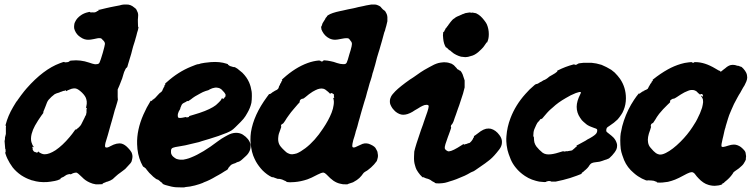

<svg xmlns="http://www.w3.org/2000/svg" viewBox="-34 -769 3336 850"><path d="M525 -749Q544 -750 560 -736Q569 -730 570 -726Q570 -725 572 -722Q574 -719 576 -713Q579 -703 577 -690Q576 -684 576.5 -671Q577 -658 577 -655Q577 -648 579 -649V-647Q577 -635 573 -624Q571 -615 569.5 -610Q568 -605 566 -598Q564 -591 564 -590.5Q564 -590 562.5 -585.5Q561 -581 558.5 -573Q556 -565 555.5 -563.5Q555 -562 552.5 -552.5Q550 -543 547 -531Q540 -508 534 -488Q531 -476 530 -474Q529 -472 528 -470L527 -469Q526 -471 522 -464Q514 -449 512 -439Q506 -417 503 -412Q501 -408 499 -401.5Q497 -395 494 -389Q489 -377 487 -373Q487 -371 487 -359Q487 -347 487 -340Q487 -333 487.5 -332.5Q488 -332 488 -328Q487 -322 478 -293Q476 -286 474 -281Q471 -268 467 -255Q465 -247 463.5 -242.5Q462 -238 461 -233.5Q460 -229 457 -220Q450 -194 443 -170Q437 -152 433 -137Q429 -119 433 -117Q440 -113 455 -122Q484 -138 505 -133Q519 -129 533 -114Q542 -105 548 -95Q554 -82 552 -70Q551 -62 548 -53Q546 -48 536 -38Q529 -31 524.5 -25.5Q520 -20 516.5 -18Q513 -16 510 -13Q507 -10 500 -5.5Q493 -1 489 2.5Q485 6 482 8.5Q479 11 473 16.5Q467 22 465 24Q455 31 442 35Q440 35 437.5 36Q435 37 433 38Q431 39 431 39Q431 39 426.5 40.5Q422 42 421 43L419 44L421 45H423L421 46Q419 46 415.5 46.5Q412 47 403.5 47Q395 47 390 47Q376 45 363 39Q343 30 330 16Q310 -4 304 -5Q298 -5 289 -2Q285 0 282 1.5Q279 3 278 3Q277 3 277 2Q278 1 272 2Q269 3 267 3Q261 4 253 10Q248 13 248 13.5Q248 14 238 18Q234 21 233 22L232 23H235L237 22L233 24Q229 26 228 26Q223 29 209 32Q188 36 174 37Q139 39 111 30Q110 30 108 29.5Q106 29 104.5 28.5Q103 28 101 27Q82 21 60 7Q37 -9 22 -28Q8 -47 -1 -66Q-6 -76 -10 -89Q-11 -95 -11 -95Q-11 -95 -10 -95Q-9 -95 -9 -97.5Q-9 -100 -9.5 -102Q-10 -104 -9 -104Q-8 -104 -9 -106L-10 -108L-11 -111L-14 -147V-145L-13 -147Q-13 -148 -12 -154V-160L-8 -176Q-8 -177 -8 -183Q-8 -189 -8 -196.5Q-8 -204 -8 -206Q-6 -212 -9 -213H-10L-9 -217Q1 -256 24 -295Q39 -321 43 -324Q44 -325 44 -326Q44 -327 59.5 -347.5Q75 -368 84 -378Q158 -462 231 -489Q239 -492 245 -494L250 -495L251 -494Q252 -493 257 -493L265 -494Q265 -494 266 -494Q274 -496 274 -499Q274 -500 284 -501Q322 -505 360 -492Q377 -486 384 -485Q390 -484 394 -485Q404 -485 407 -493Q411 -501 421 -535Q430 -567 430.5 -574Q431 -581 425 -588Q421 -592 418 -595Q415 -600 408 -600Q401 -601 381 -596Q366 -593 359 -593Q340 -592 323 -604Q305 -615 297 -635Q293 -644 294 -653Q294 -664 299 -673Q306 -689 325 -702Q338 -711 356 -715Q363 -717 364 -716Q366 -713 372 -714Q375 -715 375.5 -714.5Q376 -714 378.5 -714Q381 -714 384 -714Q394 -716 394 -718Q393 -719 396 -719.5Q399 -720 401 -721L403 -723L402 -724L400 -725L407 -726Q415 -728 436 -733Q445 -735 454 -737Q463 -739 474 -741Q476 -741 495 -745Q505 -748 510.5 -748.5Q516 -749 517 -749Q518 -749 525 -749ZM302 -377Q294 -379 283 -376Q280 -375 274 -372.5Q268 -370 265.5 -369Q263 -368 260 -366Q257 -364 258 -367Q259 -368 258 -369Q255 -370 249 -366H248Q248 -367 248 -367Q245 -367 241 -364Q240 -364 238.5 -363.5Q237 -363 234 -362Q229 -359 217 -356Q209 -353 208 -352Q193 -341 181 -327Q177 -322 174 -315Q173 -311 167.5 -298Q162 -285 161.5 -283Q161 -281 159.5 -278.5Q158 -276 158 -273Q158 -270 157.5 -268.5Q157 -267 149 -257Q134 -236 121 -213Q111 -195 106 -176Q101 -155 105 -140Q109 -126 116 -118L117 -117L114 -118Q112 -119 111 -119.5Q110 -120 110 -119Q108 -115 111 -111V-109Q109 -110 112 -104Q115 -98 120 -96Q123 -95 123 -95.5Q123 -96 125 -95Q130 -91 134 -96Q135 -99 136 -98Q140 -93 150 -89Q156 -86 164 -86Q184 -86 212 -104Q243 -125 274 -162Q286 -176 297 -192Q300 -196 301 -196Q305 -195 309 -200Q310 -203 311 -202Q313 -202 316 -207Q317 -208 317 -208Q317 -208 318 -208Q318 -208 320.5 -211Q323 -214 323.5 -215Q324 -216 326 -219Q335 -238 341 -249Q343 -255 345 -257Q348 -262 348 -267Q349 -269 349 -271Q349 -273 349 -273V-275V-282Q349 -281 349 -284Q351 -288 350 -291Q349 -292 348 -291L346 -290L347 -292Q348 -297 350 -309Q351 -321 348 -330Q345 -343 329 -359Q312 -375 302 -377Z M899 -494Q939 -497 969 -487Q976 -485 975 -484Q975 -483 976.5 -481.5Q978 -480 980 -479.5Q982 -479 982 -478Q982 -476 987 -476Q989 -476 993 -474Q1001 -471 1004 -472Q1006 -472 1017 -465Q1029 -456 1039 -447Q1059 -427 1069 -404Q1077 -385 1080 -364Q1081 -358 1081 -344Q1081 -327 1079 -314Q1074 -291 1061 -269Q1053 -254 1044 -243Q1036 -233 1007 -205Q998 -196 990 -191Q982 -186 970 -181Q958 -176 933 -167Q916 -162 908 -159Q900 -156 892.5 -154Q885 -152 875.5 -149Q866 -146 859 -144Q852 -142 847 -140Q835 -137 813 -132Q787 -125 760 -121Q739 -118 732 -115Q723 -112 723 -101Q722 -91 726 -84Q728 -80 732 -76Q739 -70 746 -66Q754 -63 764 -62Q778 -61 791 -65Q803 -68 812 -72Q863 -92 931 -144Q947 -156 962 -164Q966 -166 971 -169Q992 -181 1011 -181Q1028 -181 1041 -173Q1069 -155 1075 -130Q1076 -123 1075 -116Q1074 -103 1065 -90Q1060 -82 1039 -64Q1027 -53 1019 -52Q1015 -51 1011 -48.5Q1007 -46 1004 -45.5Q1001 -45 998 -43.5Q995 -42 992.5 -41Q990 -40 986.5 -36.5Q983 -33 982.5 -32Q982 -31 979 -28Q976 -25 976 -24Q976 -23 976 -22Q976 -20 968 -15Q964 -13 961 -11Q946 -1 933 6Q927 9 922 12Q894 29 869 38Q867 39 863 41Q851 46 829 52Q806 58 788 59Q782 60 781.5 60.5Q781 61 764.5 60.5Q748 60 745 60Q741 59 736 59Q727 58 713 54Q696 50 690 47Q685 44 685 43Q685 41 679 37Q676 36 676 35Q676 34 673 32Q670 30 669 29Q666 26 664 26Q659 26 644 13Q639 8 637 6Q628 -1 615 -18Q611 -25 609 -25Q609 -24 607 -26Q604 -31 602 -30Q600 -28 590 -50Q574 -86 573 -131Q571 -194 601 -262Q615 -294 632 -321Q634 -324 634.5 -323Q635 -322 636 -322Q638 -322 641 -326L642 -328Q643 -328 643 -328Q645 -328 648 -332Q648 -333 649 -332.5Q650 -332 651 -333.5Q652 -335 653 -335.5Q654 -336 658.5 -341.5Q663 -347 664 -347.5Q665 -348 672 -356Q674 -358 674.5 -358Q675 -358 676 -359Q677 -359 680.5 -362.5Q684 -366 686 -371Q686 -372 686.5 -373Q687 -374 687 -374.5Q687 -375 688 -376Q689 -377 689 -378Q689 -379 690 -380Q691 -381 691 -382Q691 -383 692 -384Q693 -385 694 -387Q695 -389 694 -389.5Q693 -390 695 -392Q700 -396 697 -398Q697 -399 698 -400Q699 -401 705 -406Q755 -451 812 -474Q838 -485 844 -485Q845 -485 846 -485Q851 -488 872 -491Q886 -493 899 -494ZM932 -380Q924 -382 918 -381Q905 -379 896 -374Q894 -374 893 -372Q891 -370 876 -366Q864 -362 852 -355Q828 -343 811 -329L799 -321L798 -322Q793 -322 789 -318Q785 -316 781 -314Q772 -310 769 -302Q768 -299 767 -297Q765 -294 764.5 -290Q764 -286 760.5 -281Q757 -276 755 -269Q753 -265 753 -258Q753 -251 755 -249Q758 -244 784 -250L789 -251L790 -250Q791 -249 795.5 -249.5Q800 -250 803 -252Q804 -253 803.5 -254Q803 -255 803 -255Q803 -255 823 -261Q879 -277 909 -295Q923 -303 933 -314Q944 -324 947 -331L948 -334L951 -333Q955 -331 957 -332Q958 -333 959 -336Q959 -338 960 -338Q961 -337 962 -338.5Q963 -340 964 -342V-344L965 -349Q964 -353 958 -361Q954 -365 952 -367Q950 -371 943 -375.5Q936 -380 932 -380Z M1610 -749Q1611 -749 1618 -749Q1629 -750 1638 -746Q1651 -741 1654 -735Q1655 -733 1661 -727.5Q1667 -722 1668 -722Q1670 -723 1676 -711Q1682 -700 1681 -685Q1681 -678 1681 -675Q1678 -662 1676 -654Q1674 -649 1673 -644Q1672 -639 1670.5 -634Q1669 -629 1667 -625Q1661 -602 1657 -588Q1652 -570 1650 -564Q1649 -559 1646.5 -551.5Q1644 -544 1641 -534Q1638 -522 1635 -514Q1630 -494 1627 -483Q1622 -466 1618 -452Q1616 -448 1615.5 -445Q1615 -442 1613.5 -436.5Q1612 -431 1611 -427Q1610 -423 1607 -414Q1602 -400 1599 -388Q1598 -382 1595.5 -375Q1593 -368 1591.5 -362Q1590 -356 1588 -348.5Q1586 -341 1585.5 -339Q1585 -337 1582.5 -329.5Q1580 -322 1579 -318.5Q1578 -315 1574 -301.5Q1570 -288 1566.5 -276Q1563 -264 1562 -260Q1561 -256 1558.5 -247Q1556 -238 1554 -232Q1551 -223 1548 -209Q1546 -201 1544 -196Q1542 -191 1541 -187Q1540 -183 1539 -178.5Q1538 -174 1535 -164.5Q1532 -155 1530 -149Q1525 -129 1525.5 -122.5Q1526 -116 1532 -116Q1538 -116 1551 -123Q1563 -129 1571 -132Q1589 -138 1607 -129Q1627 -120 1631 -109Q1632 -107 1634.5 -102.5Q1637 -98 1637 -97Q1637 -96 1638 -90Q1640 -83 1639 -74Q1637 -64 1634 -56Q1630 -50 1622 -41Q1608 -26 1598 -19Q1594 -16 1591.5 -14Q1589 -12 1583 -9Q1576 -5 1573 0Q1568 8 1557 19Q1546 29 1534 35L1529 38L1517 42Q1512 43 1508 45L1504 47H1497Q1485 48 1471 44Q1457 41 1442 31Q1430 23 1411 3Q1404 -4 1398 -5Q1389 -5 1372 4Q1342 20 1327 25Q1297 35 1270 37Q1246 39 1238 37Q1235 36 1234 35.5Q1233 35 1232.5 34Q1232 33 1224 30Q1222 29 1218 27Q1214 25 1210.5 24.5Q1207 24 1203 23H1197Q1198 24 1179 17Q1175 15 1174 15Q1173 15 1173 16L1169 15Q1148 5 1128 -15Q1111 -33 1099 -54Q1093 -65 1087 -80Q1081 -96 1078 -116Q1072 -149 1077 -184Q1089 -260 1148 -340Q1155 -350 1156.5 -351.5Q1158 -353 1158 -353Q1161 -351 1165 -355Q1167 -357 1168 -357Q1169 -357 1173 -361Q1174 -362 1174.5 -362Q1175 -362 1176.5 -363Q1178 -364 1178.5 -364Q1179 -364 1180.5 -365.5Q1182 -367 1183 -367Q1184 -367 1184 -368H1185Q1185 -368 1188 -369.5Q1191 -371 1192 -371.5Q1193 -372 1193 -373Q1196 -373 1197 -376L1198 -377V-378L1199 -379Q1199 -380 1200 -382Q1201 -384 1201 -385Q1201 -386 1201 -386.5Q1201 -387 1202 -388L1203 -389V-391Q1204 -392 1205 -392Q1205 -394 1205.5 -395Q1206 -396 1206.5 -397.5Q1207 -399 1208 -400Q1211 -403 1211 -405Q1211 -405 1210.5 -405Q1210 -405 1212 -408Q1218 -414 1214 -415Q1212 -415 1220 -422Q1273 -470 1328 -490Q1353 -499 1376 -501Q1384 -501 1384 -500Q1389 -494 1397 -499L1399 -500Q1398 -500 1397 -501L1396 -502H1401Q1417 -501 1430 -498Q1442 -496 1458 -490Q1473 -485 1485 -485Q1493 -485 1495 -486Q1499 -488 1501 -492Q1505 -500 1513 -530Q1515 -537 1518 -546Q1524 -567 1524 -574Q1524 -582 1519 -587Q1516 -591 1513.5 -594.5Q1511 -598 1508 -599Q1505 -600 1498.5 -600Q1492 -600 1477 -597Q1458 -593 1450 -593Q1436 -593 1424 -599Q1404 -609 1393 -630Q1388 -638 1388 -647Q1387 -651 1388 -651Q1390 -652 1392 -660Q1393 -665 1394 -666Q1395 -667 1398 -672.5Q1401 -678 1404 -682Q1407 -686 1406.5 -687Q1406 -688 1410 -692Q1414 -696 1414 -697.5Q1414 -699 1419 -702Q1434 -712 1472 -720Q1478 -721 1482 -722Q1507 -728 1529 -732Q1531 -733 1538 -734Q1548 -737 1574 -742Q1583 -744 1587 -745Q1602 -748 1610 -749ZM1398 -376Q1383 -380 1363 -370Q1354 -365 1350 -363Q1334 -353 1318 -339Q1310 -332 1306 -332Q1301 -332 1297 -328Q1295 -327 1294 -324.5Q1293 -322 1292.5 -320Q1292 -318 1293 -318Q1294 -318 1293 -317Q1292 -316 1291 -314.5Q1290 -313 1284 -307Q1273 -295 1266 -286Q1263 -283 1261 -280Q1257 -276 1244 -258Q1235 -246 1228 -234Q1224 -228 1222 -225.5Q1220 -223 1219 -222Q1218 -221 1217 -221Q1216 -221 1213.5 -219Q1211 -217 1210 -213Q1209 -209 1211 -209Q1212 -209 1211.5 -208Q1211 -207 1210 -203.5Q1209 -200 1206 -192Q1199 -176 1198 -162Q1196 -146 1201 -133Q1205 -121 1227 -101Q1235 -93 1240 -91Q1245 -89 1248.5 -87.5Q1252 -86 1260 -86Q1270 -87 1280 -90Q1297 -97 1318 -113Q1360 -145 1396 -200Q1421 -237 1434 -270Q1441 -288 1443 -304Q1446 -322 1441 -335Q1440 -337 1440.5 -337Q1441 -337 1443 -335Q1444 -334 1445 -335Q1446 -338 1444 -344Q1444 -347 1444 -347Q1445 -346 1445 -347Q1445 -351 1442 -353Q1440 -354 1440 -353.5Q1440 -353 1439 -354Q1438 -357 1434.5 -357Q1431 -357 1429 -355L1428 -354L1426 -355Q1425 -357 1418 -363Q1406 -374 1398 -376Z M1927 -493Q1933 -494 1937 -493Q1950 -493 1965 -487Q1966 -486 1970.5 -483.5Q1975 -481 1977.5 -478Q1980 -475 1982.5 -472.5Q1985 -470 1987 -468Q1991 -461 1993 -462Q1994 -462 1995 -461Q1999 -457 2001 -457Q2006 -457 2014 -440Q2017 -433 2021 -419L2023 -413V-399Q2023 -386 2023 -382Q2021 -373 2016 -355Q2009 -332 1999 -303Q1996 -295 1994 -289.5Q1992 -284 1989.5 -276.5Q1987 -269 1984.5 -262Q1982 -255 1979 -247Q1976 -239 1974 -232Q1970 -222 1967 -219Q1962 -215 1962 -210Q1962 -207 1963 -206.5Q1964 -206 1962 -199Q1961 -196 1958.5 -189Q1956 -182 1953.5 -175Q1951 -168 1949 -163Q1942 -143 1938 -131Q1934 -117 1935 -112.5Q1936 -108 1941 -104Q1949 -98 1954 -99Q1970 -100 2011 -127L2019 -132V-130L2018 -129H2021Q2024 -129 2026 -131H2028L2035 -133L2036 -134L2040 -135Q2040 -136 2041 -135.5Q2042 -135 2043.5 -136Q2045 -137 2046 -137L2051 -142Q2051 -142 2052.5 -143.5Q2054 -145 2054 -145.5Q2054 -146 2055.5 -147.5Q2057 -149 2056.5 -149.5Q2056 -150 2058 -151Q2061 -154 2060 -156Q2060 -157 2061.5 -158Q2063 -159 2064 -162L2065 -164L2064 -165Q2063 -166 2063.5 -166Q2064 -166 2070.5 -170.5Q2077 -175 2084 -180.5Q2091 -186 2094 -188Q2106 -196 2118 -199Q2130 -201 2139 -199Q2150 -196 2159.5 -189Q2169 -182 2177 -171Q2190 -154 2188 -136Q2187 -121 2176 -107Q2153 -77 2136 -63Q2131 -59 2126.5 -55.5Q2122 -52 2118.5 -49.5Q2115 -47 2114 -46Q2112 -44 2091 -30Q2062 -9 2058 -9Q2058 -9 2051 -6Q2036 3 2023 9Q1983 27 1957 34Q1951 36 1948 37Q1936 41 1924 42Q1919 43 1909.5 43Q1900 43 1897.5 42.5Q1895 42 1893 41.5Q1891 41 1891 40Q1891 39 1887.5 37.5Q1884 36 1881.5 34.5Q1879 33 1877.5 32Q1876 31 1872 28Q1865 24 1858 22Q1853 21 1852 20.5Q1851 20 1848.5 19Q1846 18 1846 18Q1845 17 1842 16Q1839 15 1838 16Q1838 18 1826 5Q1816 -7 1810 -18Q1806 -26 1803 -38Q1798 -53 1799 -77Q1799 -90 1800 -98Q1805 -122 1830 -194Q1842 -226 1842 -228Q1844 -232 1851 -254Q1867 -297 1863 -302Q1861 -305 1855 -305Q1846 -305 1838 -301Q1834 -299 1828 -296Q1824 -293 1815 -288Q1808 -284 1802 -280.5Q1796 -277 1792 -274Q1782 -268 1770 -264Q1760 -261 1751 -261Q1735 -261 1718 -274Q1711 -280 1703 -290Q1697 -299 1694 -307Q1692 -312 1692 -319.5Q1692 -327 1693.5 -332Q1695 -337 1697 -341Q1702 -351 1716 -365Q1737 -386 1781 -417Q1788 -421 1790.5 -423Q1793 -425 1798 -428Q1821 -444 1828 -449Q1841 -458 1867 -472Q1889 -485 1907 -490Q1915 -492 1927 -493ZM2076 -709Q2093 -701 2109 -680Q2117 -670 2121 -662Q2130 -641 2130 -618Q2130 -598 2124 -585Q2123 -581 2122 -581V-583L2121 -581Q2119 -580 2117.5 -577Q2116 -574 2114 -572Q2112 -570 2109.5 -565.5Q2107 -561 2097.5 -551.5Q2088 -542 2083 -538Q2066 -524 2051 -521Q2045 -519 2044 -519Q2041 -517 2026 -516Q2020 -516 2007 -518Q1996 -521 1986 -526Q1975 -531 1965 -540Q1960 -545 1959.5 -545Q1959 -545 1957.5 -546Q1956 -547 1955.5 -547Q1955 -547 1952.5 -549.5Q1950 -552 1949.5 -552Q1949 -552 1948 -554Q1943 -560 1942 -558Q1942 -557 1941 -559Q1940 -559 1939 -561Q1935 -568 1932 -577Q1929 -587 1928 -599Q1926 -613 1928 -625L1929 -629L1930 -628L1931 -627L1932 -629Q1933 -631 1934 -633L1935 -636Q1936 -636 1937 -638.5Q1938 -641 1938 -642L1939 -643L1941 -645Q1942 -647 1942.5 -647Q1943 -647 1944 -649Q1945 -651 1945.5 -651Q1946 -651 1946 -652Q1946 -653 1946.5 -652.5Q1947 -652 1952 -660Q1956 -666 1961 -672Q1969 -683 1978 -688Q1980 -690 1983 -692Q1987 -695 2000 -700Q2005 -702 2006.5 -703Q2008 -704 2009 -704Q2010 -704 2011 -705Q2012 -706 2014 -706.5Q2016 -707 2016.5 -707Q2017 -707 2019 -708Q2021 -709 2024 -710Q2024 -710 2026 -711Q2027 -711 2027 -711Q2031 -712 2039 -713Q2044 -713 2044 -713.5Q2044 -714 2045 -714Q2046 -714 2050.5 -713Q2055 -712 2056 -713Q2057 -714 2062 -712.5Q2067 -711 2070 -711Q2073 -711 2076 -709Z M2549 -491Q2552 -491 2567 -491Q2582 -491 2585 -491Q2598 -489 2606 -488Q2620 -485 2629 -482Q2651 -473 2672 -460Q2678 -455 2687 -448Q2701 -434 2711 -420Q2737 -382 2737 -334Q2737 -306 2727 -282Q2722 -269 2716 -261Q2708 -249 2700 -240Q2686 -226 2663 -211Q2654 -206 2652 -202Q2649 -194 2650 -188Q2651 -185 2662 -177Q2674 -168 2682 -160Q2692 -149 2696 -136Q2698 -131 2698 -125Q2698 -115 2695 -108Q2689 -95 2676 -81Q2662 -66 2658 -66Q2655 -65 2651 -63Q2647 -62 2644 -61Q2641 -60 2633 -57Q2619 -52 2612 -52Q2609 -52 2604 -51Q2593 -50 2586 -47Q2580 -44 2576 -38Q2569 -25 2552 -12Q2548 -8 2548 -8Q2548 -8 2546 -7Q2541 -4 2541 -1Q2541 0 2537 2Q2526 7 2490 19Q2461 28 2426 35H2406Q2406 34 2404.5 33.5Q2403 33 2399 32.5Q2395 32 2392 33Q2384 34 2384 36Q2384 37 2375 37Q2370 37 2353 35Q2341 33 2321 26Q2305 20 2290 10Q2266 -6 2250 -26Q2244 -33 2237 -44Q2227 -60 2218 -87Q2212 -103 2209 -126Q2208 -131 2207.5 -143.5Q2207 -156 2208 -166Q2211 -207 2226 -246Q2248 -304 2292 -353Q2309 -373 2333 -393Q2338 -397 2341 -397Q2345 -397 2351 -401Q2355 -404 2357 -405Q2361 -406 2368 -411Q2373 -414 2373 -414Q2375 -414 2382 -418Q2389 -422 2392 -425Q2395 -429 2412 -438L2427 -447L2426 -448L2429 -449Q2432 -451 2433 -453Q2434 -455 2433 -455Q2431 -455 2435 -457Q2468 -474 2506 -484H2507H2510Q2509 -482 2512 -482Q2517 -481 2522 -485Q2525 -488 2532 -489Q2535 -489 2541 -490Q2547 -491 2549 -491ZM2537 -361Q2534 -364 2515 -357Q2492 -348 2471 -335Q2436 -315 2414 -294Q2409 -290 2403.5 -285Q2398 -280 2396.5 -278.5Q2395 -277 2388 -269.5Q2381 -262 2376 -255.5Q2371 -249 2367.5 -245.5Q2364 -242 2364 -242V-241Q2363 -242 2363 -243Q2363 -244 2362 -243Q2359 -243 2355 -237Q2353 -233 2350 -231Q2345 -227 2340 -216Q2329 -194 2328 -183Q2326 -163 2328 -164Q2330 -165 2330 -155Q2330 -147 2332 -138Q2335 -128 2341 -120Q2352 -106 2368 -93Q2382 -83 2405 -86Q2424 -88 2457 -99Q2460 -100 2461 -99Q2463 -97 2470 -99Q2473 -100 2475.5 -99.5Q2478 -99 2480.5 -100Q2483 -101 2486 -101Q2489 -101 2493 -102Q2500 -103 2501 -105Q2501 -106 2501.5 -106Q2502 -106 2503.5 -107.5Q2505 -109 2505.5 -109Q2506 -109 2507 -110V-111L2509 -112Q2514 -115 2513 -116L2515 -118Q2518 -119 2519 -120.5Q2520 -122 2519 -123Q2518 -124 2518 -124.5Q2518 -125 2525 -128Q2535 -133 2558 -146Q2568 -153 2577 -157Q2602 -171 2607 -180Q2610 -185 2610 -192Q2610 -194 2609.5 -195.5Q2609 -197 2607.5 -198Q2606 -199 2603.5 -200Q2601 -201 2595 -203Q2587 -206 2582 -208Q2566 -214 2556 -224Q2552 -227 2550 -229Q2542 -235 2534 -248Q2519 -270 2519 -296Q2519 -321 2535 -352Q2539 -359 2537 -361Z M3015 -493Q3022 -494 3025.5 -494Q3029 -494 3030 -493Q3031 -491 3034.5 -491Q3038 -491 3039 -493Q3039 -494 3044 -494Q3065 -494 3087 -487Q3109 -480 3134 -465Q3150 -455 3153 -455Q3154 -455 3154 -455Q3154 -455 3154 -454Q3154 -453 3156 -452Q3158 -451 3159 -453Q3161 -454 3163.5 -456.5Q3166 -459 3169 -461Q3172 -463 3177 -467Q3189 -478 3201 -481Q3205 -482 3210 -482Q3220 -482 3230 -478Q3235 -477 3235.5 -477.5Q3236 -478 3239.5 -476Q3243 -474 3245 -474Q3249 -474 3257 -465Q3265 -456 3269 -448Q3274 -438 3274 -426Q3274 -418 3270 -408Q3266 -398 3262 -391Q3258 -385 3256 -381.5Q3254 -378 3251.5 -373.5Q3249 -369 3246.5 -364.5Q3244 -360 3243 -358Q3238 -351 3230 -336Q3214 -308 3204 -283Q3200 -273 3197.5 -267.5Q3195 -262 3194 -259Q3193 -256 3189 -244Q3183 -225 3179 -211Q3177 -201 3176 -200Q3175 -199 3168 -166Q3167 -161 3165 -154Q3158 -126 3160.5 -120.5Q3163 -115 3189 -124Q3204 -129 3215 -129Q3223 -129 3231 -126Q3239 -123 3246 -118Q3256 -110 3263 -101Q3267 -95 3267 -91Q3267 -89 3268 -84Q3269 -79 3269 -77.5Q3269 -76 3268 -69V-63L3265 -56Q3258 -42 3250 -35Q3238 -23 3222 -13Q3215 -8 3214 -7Q3213 -6 3209 1Q3196 20 3175 36L3173 38L3170 41Q3165 43 3163 45L3160 46H3162L3164 47L3161 48Q3157 49 3155 50Q3150 52 3137 53Q3123 55 3104 50Q3090 46 3080 39Q3068 31 3059 21Q3050 12 3043 2Q3039 -4 3033 -6Q3028 -8 3019 -5Q3010 -2 2990 9Q2972 19 2955 26Q2940 32 2923 36Q2912 38 2899 39Q2885 40 2878 39Q2874 39 2874 38Q2874 35 2867 34Q2865 34 2865 33Q2862 31 2849 30Q2842 30 2838.5 29.5Q2835 29 2833 29H2831L2833 30L2834 31Q2833 31 2825 29Q2808 23 2790 11Q2781 5 2772 -3Q2743 -27 2729 -60Q2724 -73 2721 -82Q2716 -96 2714 -110Q2712 -128 2712 -147.5Q2712 -167 2714 -179Q2715 -185 2716 -188Q2719 -208 2728 -235Q2745 -285 2773 -327Q2785 -345 2793 -354Q2794 -356 2795 -355Q2798 -353 2802 -358Q2804 -360 2805 -360Q2806 -360 2808.5 -362.5Q2811 -365 2812 -364Q2813 -363 2815 -366Q2815 -367 2816 -367Q2817 -367 2818.5 -368Q2820 -369 2820.5 -369Q2821 -369 2822 -370Q2823 -371 2823 -370.5Q2823 -370 2825 -371Q2827 -372 2827.5 -372Q2828 -372 2828.5 -373Q2829 -374 2829.5 -373.5Q2830 -373 2830 -373.5Q2830 -374 2832 -375Q2835 -376 2835 -379Q2835 -379 2836 -380L2838 -385L2839 -386Q2840 -387 2839.5 -387Q2839 -387 2840 -388L2841 -390L2842 -391Q2843 -392 2843 -393Q2843 -394 2844.5 -396Q2846 -398 2845.5 -398Q2845 -398 2847.5 -400Q2850 -402 2850.5 -403.5Q2851 -405 2850 -405Q2849 -405 2852 -408Q2857 -412 2857 -414Q2857 -414 2855 -414Q2853 -414 2858 -418Q2889 -443 2923 -462Q2950 -477 2980 -486Q2996 -491 3015 -493ZM3038 -370Q3031 -371 3025 -370.5Q3019 -370 3012 -367Q3004 -363 2996 -360Q2981 -352 2962 -339Q2952 -332 2947 -332Q2944 -332 2941 -330Q2929 -323 2933 -319Q2934 -318 2931 -314.5Q2928 -311 2920 -304Q2901 -286 2884 -265Q2872 -249 2868 -241Q2856 -222 2855.5 -223.5Q2855 -225 2852 -222Q2848 -220 2847 -213Q2846 -209 2848 -209Q2849 -209 2848 -206Q2846 -201 2844 -193Q2831 -160 2835 -139Q2837 -125 2846 -115Q2860 -98 2870 -91Q2878 -86 2885 -85Q2896 -83 2914 -92Q2944 -107 2979 -142Q3010 -173 3032 -207Q3048 -230 3059 -255Q3065 -266 3070 -281Q3075 -292 3077 -305Q3080 -317 3078 -328Q3076 -336 3071 -342Q3068 -346 3068 -346Q3070 -346 3076 -342L3077 -341L3078 -342Q3079 -344 3077 -349Q3075 -353 3073 -353Q3067 -353 3065 -350Q3065 -350 3064 -351Q3063 -352 3061.5 -353.5Q3060 -355 3058 -356Q3051 -363 3049 -365Q3044 -368 3038 -370Z"/></svg>

Font: TT2020 Style B
Style: Italic
Weight: 400
Italic angle: -15°
Version: Version 0.2.000